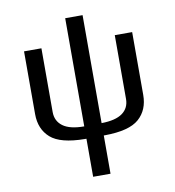

<svg xmlns="http://www.w3.org/2000/svg" viewBox="-89 -693 894 979"><g transform="rotate(-10 358.0 -203.5)"><path d="M638 -485V-160Q638 -82 587 -37Q536 8 410 9H404V207H314V10H306Q180 9 129 -36Q78 -81 78 -159V-484H168V-154Q168 -107 204 -80.5Q240 -54 314 -54V-614H404V-55Q477 -56 512.5 -82Q548 -108 548 -155V-485Z"/></g></svg>

Font: Play
Style: Regular
Weight: 400
Designer: Jonas Hecksher (Cyrillic expansion: Cyreal)
Foundry: Jonas Hecksher, Playtype, e-types AS
Version: Version 2.101; ttfautohint (v1.5.65-e2d9)